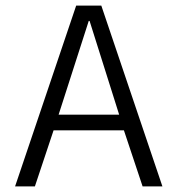

<svg xmlns="http://www.w3.org/2000/svg" viewBox="-20 -668 636 688"><path d="M253 -648H343L562 0H491L424 -201H172L105 0H34ZM190 -257H407L301 -593H298Z"/></svg>

Font: Gafata
Style: Regular
Weight: 400
Designer: Lautaro Hourcade
Foundry: Lautaro Hourcade
Version: Version 4.002; ttfautohint (v0.94.20-1c74) -l 7 -r 28 -G 0 -